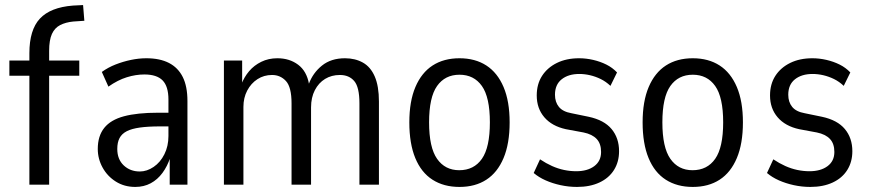

<svg xmlns="http://www.w3.org/2000/svg" viewBox="-20 -729 3430 758"><path d="M96 0V-430H17V-490H116L96 -470V-519Q96 -611 137.5 -655.5Q179 -700 268 -707L308 -709L313 -647L269 -644Q239 -641 217.5 -630Q196 -619 185 -595Q174 -571 174 -528V-474L153 -490H293V-430H174V0Z M514 9Q471 9 437.5 -12Q404 -33 385 -67.5Q366 -102 366 -141Q366 -192 391.5 -224Q417 -256 469.5 -270Q522 -284 604 -284H656V-230H612Q565 -230 532.5 -225.5Q500 -221 480.5 -211Q461 -201 452 -184Q443 -167 443 -141Q443 -100 468.5 -76Q494 -52 532 -52Q560 -52 586.5 -70Q613 -88 629 -120Q645 -152 645 -192V-336Q645 -388 622 -411.5Q599 -435 550 -435Q516 -435 480.5 -424Q445 -413 408 -387L382 -445Q407 -463 436.5 -474.5Q466 -486 497 -492.5Q528 -499 558 -499Q611 -499 647 -480.5Q683 -462 701.5 -425Q720 -388 720 -330V0H650V-107H652Q641 -73 621.5 -46.5Q602 -20 575 -5.5Q548 9 514 9Z M864 0V-490H936V-396H933Q944 -425 963.5 -448Q983 -471 1011.5 -485Q1040 -499 1075 -499Q1123 -499 1157 -473.5Q1191 -448 1200 -397H1199Q1215 -441 1251 -470Q1287 -499 1342 -499Q1382 -499 1412.5 -482Q1443 -465 1459.5 -427Q1476 -389 1476 -328V0H1399V-321Q1399 -385 1378.5 -409Q1358 -433 1322 -433Q1289 -433 1263.5 -417.5Q1238 -402 1223 -373Q1208 -344 1208 -305V0H1131V-321Q1131 -385 1109 -409Q1087 -433 1054 -433Q1022 -433 996.5 -416.5Q971 -400 956 -371.5Q941 -343 941 -307V0Z M1794 9Q1732 9 1687.5 -19.5Q1643 -48 1619.5 -105Q1596 -162 1596 -246Q1596 -329 1620 -385.5Q1644 -442 1688 -470.5Q1732 -499 1794 -499Q1856 -499 1900 -470.5Q1944 -442 1968 -385.5Q1992 -329 1992 -246Q1992 -162 1968 -105Q1944 -48 1900 -19.5Q1856 9 1794 9ZM1793 -57Q1851 -57 1882.5 -102Q1914 -147 1914 -246Q1914 -345 1882.5 -389.5Q1851 -434 1794 -434Q1737 -434 1705.5 -389.5Q1674 -345 1674 -246Q1674 -147 1705.5 -102Q1737 -57 1793 -57Z M2258 9Q2225 9 2193 2Q2161 -5 2134 -17Q2107 -29 2087 -46L2112 -100Q2136 -84 2159.5 -73.5Q2183 -63 2207 -58Q2231 -53 2255 -53Q2299 -53 2326 -73Q2353 -93 2353 -129Q2353 -162 2335.5 -180.5Q2318 -199 2284 -206L2214 -219Q2159 -231 2129 -266Q2099 -301 2099 -352Q2099 -397 2120 -429.5Q2141 -462 2178.5 -480.5Q2216 -499 2266 -499Q2294 -499 2322 -492.5Q2350 -486 2374 -474Q2398 -462 2416 -443L2390 -390Q2372 -407 2351.5 -417Q2331 -427 2309.5 -432Q2288 -437 2267 -437Q2224 -437 2197.5 -416Q2171 -395 2171 -355Q2171 -326 2186.5 -307Q2202 -288 2236 -282L2304 -268Q2365 -255 2394.5 -219.5Q2424 -184 2424 -132Q2424 -90 2404 -58Q2384 -26 2346.5 -8.5Q2309 9 2258 9Z M2715 9Q2653 9 2608.5 -19.5Q2564 -48 2540.5 -105Q2517 -162 2517 -246Q2517 -329 2541 -385.5Q2565 -442 2609 -470.5Q2653 -499 2715 -499Q2777 -499 2821 -470.5Q2865 -442 2889 -385.5Q2913 -329 2913 -246Q2913 -162 2889 -105Q2865 -48 2821 -19.5Q2777 9 2715 9ZM2714 -57Q2772 -57 2803.5 -102Q2835 -147 2835 -246Q2835 -345 2803.5 -389.5Q2772 -434 2715 -434Q2658 -434 2626.5 -389.5Q2595 -345 2595 -246Q2595 -147 2626.5 -102Q2658 -57 2714 -57Z M3179 9Q3146 9 3114 2Q3082 -5 3055 -17Q3028 -29 3008 -46L3033 -100Q3057 -84 3080.5 -73.5Q3104 -63 3128 -58Q3152 -53 3176 -53Q3220 -53 3247 -73Q3274 -93 3274 -129Q3274 -162 3256.5 -180.5Q3239 -199 3205 -206L3135 -219Q3080 -231 3050 -266Q3020 -301 3020 -352Q3020 -397 3041 -429.5Q3062 -462 3099.5 -480.5Q3137 -499 3187 -499Q3215 -499 3243 -492.5Q3271 -486 3295 -474Q3319 -462 3337 -443L3311 -390Q3293 -407 3272.5 -417Q3252 -427 3230.5 -432Q3209 -437 3188 -437Q3145 -437 3118.5 -416Q3092 -395 3092 -355Q3092 -326 3107.5 -307Q3123 -288 3157 -282L3225 -268Q3286 -255 3315.5 -219.5Q3345 -184 3345 -132Q3345 -90 3325 -58Q3305 -26 3267.5 -8.5Q3230 9 3179 9Z"/></svg>

Font: Nunito Sans 10pt Condensed
Style: Regular
Weight: 400
Width: 3
Designer: Vernon Adams
Foundry: Vernon Adams
Version: Version 3.101;gftools[0.9.27]